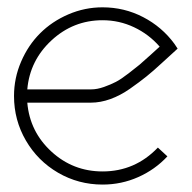

<svg xmlns="http://www.w3.org/2000/svg" viewBox="-20 -493 522 522"><path d="M228 -250Q244.1 -250 262.7 -256.6Q281.2 -263.2 294.9 -270.3Q308.6 -277.3 329.8 -293.7Q351.1 -310.1 359.4 -317.1Q367.7 -324.2 389.9 -344.2Q412.1 -364.3 414.1 -366.2Q384.8 -399.9 344.5 -418.9Q304.2 -438 258.8 -438Q179.2 -438 120.1 -383.3Q61 -328.6 54.2 -250ZM227.1 -213.9H54.2Q61 -134.8 119.9 -80.8Q178.7 -26.9 258.8 -26.9Q347.2 -26.9 409.2 -91.8L435.1 -67.9Q401.4 -31.7 355.7 -11.5Q310.1 8.8 258.8 8.8Q193.4 8.8 137.9 -23.4Q82.5 -55.7 50.3 -111.1Q18.1 -166.5 18.1 -231.9Q18.1 -280.8 37.4 -325.4Q56.6 -370.1 88.9 -402.3Q121.1 -434.6 165.8 -453.9Q210.4 -473.1 258.8 -473.1Q317.9 -473.1 369.1 -446.5Q420.4 -419.9 454.1 -374L462.9 -360.8L451.2 -350.1Q444.3 -344.2 420.4 -322Q396.5 -299.8 377.9 -284.9Q359.4 -270 333.3 -251.7Q307.1 -233.4 280 -223.6Q252.9 -213.9 227.1 -213.9Z"/></svg>

Font: RawengulkSans
Style: Regular
Weight: 500
Designer: gluk (gluksza@wp.pl)
Foundry: gluk (gluksza@wp.pl)
Version: Version 0.94